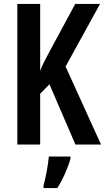

<svg xmlns="http://www.w3.org/2000/svg" viewBox="-20 -734 533 975"><path d="M493 0 313 -396 488 -714H362L232 -473C208 -429 192 -397 184 -374V-714H68V0H184V-258L231 -306L363 0ZM338 71V61H228C225 101 211 174 201 209V221H271C298 179 324 122 338 71Z"/></svg>

Font: Noto Sans Devanagari ExtraCondensed SemiBold
Style: Regular
Weight: 600
Width: 2
Designer: Jelle Bosma - Monotype Design Team
Foundry: Monotype Imaging Inc.
Version: Version 2.004